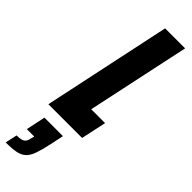

<svg xmlns="http://www.w3.org/2000/svg" viewBox="-360 -685 970 970"><g transform="rotate(45 125.5 -199.5)"><path d="M-16 0 130 -688H273L155 -135H254L225 0ZM-32 289 -18 225Q3 225 15.5 221.5Q28 218 35 208.5Q42 199 45 181L49 166H-4L18 62H150L135 134Q124 185 113 216Q102 247 85 262.5Q68 278 40.5 283.5Q13 289 -32 289Z"/></g></svg>

Font: Saira ExtraCondensed Black
Style: Italic
Weight: 900
Width: 2
Italic angle: -12°
Designer: Hector Gatti with collaboration of the Omnibus-Type team
Foundry: Omnibus-Type
Version: Version 1.101